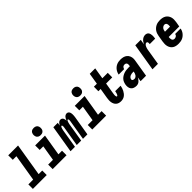

<svg xmlns="http://www.w3.org/2000/svg" viewBox="286 -2090 3428 3428"><g transform="rotate(-45 2000.0 -376.0)"><path d="M30 0V-114H151L235 -621H144L143 -735H391L289 -114H380V0Z M530 0V-114H651L699 -406H608V-520H856L789 -114H880V0ZM810 -580Q796 -580 782 -583Q768 -586 756 -593.5Q744 -601 736.5 -611.5Q729 -622 724.5 -635.5Q720 -649 719.5 -663Q719 -677 721 -692Q724 -707 731.5 -720.5Q739 -734 751.5 -743.5Q764 -753 779.5 -756.5Q795 -760 810 -760Q824 -760 838 -757Q852 -754 863.5 -746.5Q875 -739 883 -728.5Q891 -718 895 -704.5Q899 -691 899.5 -677Q900 -663 898 -648Q896 -633 888 -619.5Q880 -606 867.5 -596.5Q855 -587 840 -583.5Q825 -580 810 -580Z M981 0 1067 -520H1179L1169 -459Q1175 -472 1183 -484Q1191 -496 1201.5 -506.5Q1212 -517 1225.5 -522.5Q1239 -528 1253 -528Q1269 -528 1282.5 -519.5Q1296 -511 1303.5 -497.5Q1311 -484 1314 -468Q1317 -452 1317 -436Q1323 -452 1330.5 -467.5Q1338 -483 1349.5 -497Q1361 -511 1377 -519.5Q1393 -528 1409 -528Q1426 -528 1439.5 -519.5Q1453 -511 1460.5 -497Q1468 -483 1470.5 -467Q1473 -451 1473.5 -434.5Q1474 -418 1472 -401.5Q1470 -385 1468 -368L1407 0H1295L1359 -387Q1360 -394 1360 -401Q1360 -408 1359.5 -415Q1359 -422 1355.5 -428.5Q1352 -435 1345 -435Q1337 -435 1332 -427Q1327 -419 1324 -411.5Q1321 -404 1318.5 -396Q1316 -388 1314 -380.5Q1312 -373 1310.5 -365Q1309 -357 1307 -349L1250 0H1138L1202 -387Q1203 -394 1203 -401Q1203 -408 1202.5 -415Q1202 -422 1199 -428.5Q1196 -435 1188 -435Q1181 -435 1175.5 -427Q1170 -419 1167 -411.5Q1164 -404 1161.5 -396Q1159 -388 1157 -380.5Q1155 -373 1153.5 -365Q1152 -357 1150 -349L1093 0Z M1530 0V-114H1651L1699 -406H1608V-520H1856L1789 -114H1880V0ZM1810 -580Q1796 -580 1782 -583Q1768 -586 1756 -593.5Q1744 -601 1736.5 -611.5Q1729 -622 1724.5 -635.5Q1720 -649 1719.5 -663Q1719 -677 1721 -692Q1724 -707 1731.5 -720.5Q1739 -734 1751.5 -743.5Q1764 -753 1779.5 -756.5Q1795 -760 1810 -760Q1824 -760 1838 -757Q1852 -754 1863.5 -746.5Q1875 -739 1883 -728.5Q1891 -718 1895 -704.5Q1899 -691 1899.5 -677Q1900 -663 1898 -648Q1896 -633 1888 -619.5Q1880 -606 1867.5 -596.5Q1855 -587 1840 -583.5Q1825 -580 1810 -580Z M2253 8Q2226 8 2201.5 1Q2177 -6 2158 -22Q2139 -38 2128 -60.5Q2117 -83 2112.5 -108Q2108 -133 2109.5 -159.5Q2111 -186 2115 -213L2147 -406H2090L2091 -520H2166L2201 -735H2339L2304 -520H2441L2440 -406H2285L2250 -194Q2249 -186 2248 -178Q2247 -170 2246 -161.5Q2245 -153 2245 -145Q2245 -137 2246.5 -129Q2248 -121 2251 -113.5Q2254 -106 2262 -106Q2270 -106 2276 -114Q2282 -122 2285 -129.5Q2288 -137 2291 -145Q2294 -153 2296 -161Q2298 -169 2299.5 -177Q2301 -185 2303 -193V-195H2440L2439 -189Q2435 -166 2427.5 -142.5Q2420 -119 2408.5 -97Q2397 -75 2381.5 -55Q2366 -35 2345.5 -20Q2325 -5 2300.5 1.5Q2276 8 2253 8Z M2641 8Q2610 8 2582 -2Q2554 -12 2536.5 -34.5Q2519 -57 2515 -87.5Q2511 -118 2516 -148Q2521 -175 2531.5 -201.5Q2542 -228 2562 -249.5Q2582 -271 2607.5 -286Q2633 -301 2659 -309.5Q2685 -318 2712.5 -321Q2740 -324 2766 -324H2803L2806 -341Q2808 -355 2807.5 -368Q2807 -381 2801 -392Q2795 -403 2783.5 -408.5Q2772 -414 2759 -414Q2748 -414 2736.5 -411Q2725 -408 2716.5 -400Q2708 -392 2702 -381.5Q2696 -371 2694 -360H2557V-361Q2561 -384 2571 -407Q2581 -430 2596 -450Q2611 -470 2631.5 -486Q2652 -502 2675 -511.5Q2698 -521 2721.5 -524.5Q2745 -528 2768 -528Q2804 -528 2837 -519.5Q2870 -511 2895 -490Q2920 -469 2933 -438Q2946 -407 2946 -372Q2946 -360 2944.5 -347.5Q2943 -335 2941 -323L2888 0H2750L2763 -83Q2754 -65 2742 -48.5Q2730 -32 2714.5 -18.5Q2699 -5 2679.5 1.5Q2660 8 2641 8ZM2702 -106Q2719 -106 2734.5 -115.5Q2750 -125 2760 -140Q2770 -155 2775.5 -171.5Q2781 -188 2783 -204L2784 -210H2766Q2749 -210 2732 -207.5Q2715 -205 2698.5 -197.5Q2682 -190 2669.5 -176Q2657 -162 2654 -145Q2652 -135 2655.5 -126.5Q2659 -118 2667 -113.5Q2675 -109 2684 -107.5Q2693 -106 2702 -106Z M3050 0 3136 -520H3274L3258 -425Q3268 -445 3281.5 -464Q3295 -483 3312.5 -498Q3330 -513 3351 -520.5Q3372 -528 3393 -528Q3412 -528 3429.5 -520.5Q3447 -513 3457 -498.5Q3467 -484 3471.5 -466Q3476 -448 3477 -429.5Q3478 -411 3476 -391.5Q3474 -372 3471 -353H3333Q3335 -363 3335.5 -372.5Q3336 -382 3334 -391.5Q3332 -401 3325.5 -407.5Q3319 -414 3309 -414Q3297 -414 3286.5 -407Q3276 -400 3269 -390Q3262 -380 3257 -368.5Q3252 -357 3248 -346Q3244 -335 3241.5 -323.5Q3239 -312 3237 -300L3188 0Z M3703 8Q3673 8 3644.5 2Q3616 -4 3592.5 -19Q3569 -34 3553.5 -57Q3538 -80 3530.5 -107.5Q3523 -135 3523.5 -165Q3524 -195 3529 -225L3549 -345Q3553 -369 3561.5 -394Q3570 -419 3585 -441Q3600 -463 3621 -480.5Q3642 -498 3666 -509Q3690 -520 3715.5 -524Q3741 -528 3765 -528Q3796 -528 3825 -522Q3854 -516 3877.5 -501.5Q3901 -487 3918 -464Q3935 -441 3943 -413.5Q3951 -386 3950.5 -356Q3950 -326 3945 -295L3929 -203H3663Q3661 -187 3661 -170.5Q3661 -154 3666 -139.5Q3671 -125 3683.5 -115.5Q3696 -106 3713 -106Q3724 -106 3736 -109Q3748 -112 3758.5 -119.5Q3769 -127 3775 -138Q3781 -149 3783 -160H3920Q3916 -136 3906 -113Q3896 -90 3880 -70Q3864 -50 3843.5 -34Q3823 -18 3799.5 -8.5Q3776 1 3751.5 4.5Q3727 8 3703 8ZM3682 -317H3810Q3812 -328 3812.5 -338.5Q3813 -349 3812.5 -359.5Q3812 -370 3809 -379.5Q3806 -389 3800.5 -397Q3795 -405 3785.5 -409.5Q3776 -414 3765 -414Q3750 -414 3734.5 -406.5Q3719 -399 3708 -386Q3697 -373 3691.5 -357.5Q3686 -342 3684 -326Z"/></g></svg>

Font: Iosevka Heavy Oblique
Style: Regular
Weight: 900
Italic angle: -9°
Monospace: yes
Designer: Belleve Invis
Foundry: Belleve Invis
Version: Version 32.5.0; ttfautohint (v1.8.4)